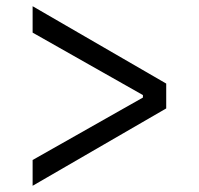

<svg xmlns="http://www.w3.org/2000/svg" viewBox="-20 -614 640 618"><path d="M85 -99 440 -300V-308L85 -509V-594L515 -345V-265L85 -16Z"/></svg>

Font: Lilex Nerd Font
Style: Regular
Weight: 400
Designer: Mike Abbink, Paul van der Laan, Pieter van Rosmalen, Mikhael Khrustik
Foundry: Mikhael Khrustik
Version: Version 2.400; ttfautohint (v1.8.4.7-5d5b);Nerd Fonts 3.3.0